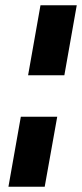

<svg xmlns="http://www.w3.org/2000/svg" viewBox="-20 -708 311 728"><path d="M224 -422.5H86.5L133.5 -688H271ZM149.5 0H12L59 -265.5H197Z"/></svg>

Font: Lucymar Sans ExtraBold
Style: Italic
Weight: 800
Italic angle: -10°
Foundry: The League of Moveable Type (original font) / Main changes by Cristiano Sobral with portions from Mirco Monsees
Version: Version 2.00;August 30, 2020;FontCreator 13.0.0.2681 64-bit